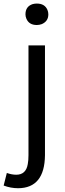

<svg xmlns="http://www.w3.org/2000/svg" viewBox="-64 -793 358 1057"><path d="M36.1 243.2Q-4.9 243.2 -43.9 228.5L-26.4 159.2Q1 168.9 25.4 168.9Q79.1 168.9 88.9 110.4Q92.8 89.8 92.8 61.5V-543H183.6V61.5Q181.6 242.2 36.1 243.2ZM138.7 -655.3Q95.7 -655.3 81.1 -690.4Q76.2 -702.1 76.2 -713.9Q76.2 -757.8 116.2 -770.5Q127.9 -773.4 138.7 -773.4Q182.6 -773.4 197.3 -738.3Q202.1 -726.6 202.1 -713.9Q202.1 -675.8 166 -660.2Q152.3 -655.3 138.7 -655.3Z"/></svg>

Font: Taipei Sans TC Beta
Style: Regular
Weight: 400
Designer: JT Foundry
Foundry: JT Foundry
Version: Version 1.000